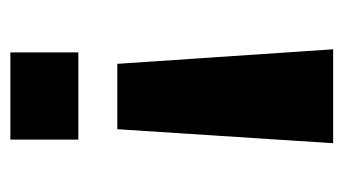

<svg xmlns="http://www.w3.org/2000/svg" viewBox="-166 -496 662 370"><g transform="rotate(90 165.0 -311.0)"><path d="M75 -622H256L229 -206H103ZM81 0V-131H249V0Z"/></g></svg>

Font: Sarpanch
Style: Bold
Weight: 700
Designer: Manushi Parikh (Devanagari and Latin), Jyotish Sonowal (Devanagari)
Foundry: Indian Type Foundry
Version: Version 2.004;PS 1.0;hotconv 1.0.78;makeotf.lib2.5.61930; tt